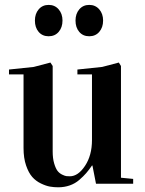

<svg xmlns="http://www.w3.org/2000/svg" viewBox="-20 -758 598 792"><path d="M376 0 361.3 -75.2H359.4Q346.7 -56.6 335.4 -43.7Q324.2 -30.8 307.1 -15.9Q290 -1 267.8 6.8Q245.6 14.6 220.2 14.6Q202.6 14.6 186 11.7Q169.4 8.8 148.7 -1.2Q127.9 -11.2 113 -28.1Q98.1 -44.9 87.6 -75.4Q77.1 -106 77.1 -147V-451.2H17.1V-471.2L119.1 -481.9L188 -500L197.3 -485.8V-133.3Q197.3 -104.5 203.4 -84Q209.5 -63.5 217 -53.5Q224.6 -43.5 236.1 -37.8Q247.6 -32.2 253.9 -31.5Q260.3 -30.8 268.1 -30.8Q302.2 -30.8 330.8 -74Q359.4 -117.2 359.4 -180.2V-451.2H299.3V-471.2L401.4 -481.9L470.2 -500L479 -485.8V-24.9L529.3 -20V0ZM291.5 -673.3Q291.5 -701.2 307.1 -719.5Q322.8 -737.8 348.1 -737.8Q373.5 -737.8 389.4 -719.5Q405.3 -701.2 405.3 -673.3Q405.3 -645 389.6 -626.7Q374 -608.4 348.1 -608.4Q322.3 -608.4 306.9 -626.5Q291.5 -644.5 291.5 -673.3ZM124 -673.3Q124 -701.2 139.6 -719.5Q155.3 -737.8 180.7 -737.8Q206.1 -737.8 221.9 -719.5Q237.8 -701.2 237.8 -673.3Q237.8 -645 222.2 -626.7Q206.5 -608.4 180.7 -608.4Q154.8 -608.4 139.4 -626.5Q124 -644.5 124 -673.3Z"/></svg>

Font: VidalokaRegular
Style: Regular
Weight: 400
Designer: Cyreal (www.cyreal.org)
Foundry: Cyreal (www.cyreal.org)
Version: Version 1.000